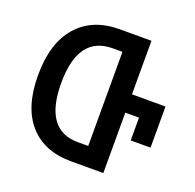

<svg xmlns="http://www.w3.org/2000/svg" viewBox="-126 -844 987 974"><g transform="rotate(20 368.0 -357.0)"><path d="M355 0H530V-326H604V-203H711V-425H530V-714H359Q213 -714 131 -620.5Q49 -527 49 -354Q49 -182 129.5 -91Q210 0 355 0ZM355 -103Q173 -103 173 -357Q173 -611 359 -611H411V-103Z"/></g></svg>

Font: Noto Sans Georgian Condensed Semi
Style: Regular
Weight: 600
Width: 3
Designer: Monotype Design Team
Foundry: Monotype Imaging Inc.
Version: Version 1.901